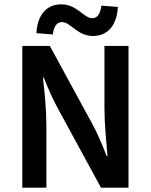

<svg xmlns="http://www.w3.org/2000/svg" viewBox="-20 -866 696 886"><path d="M194 0V-286C194 -360 186 -440 178 -508H182C202 -456 226 -404 250 -360L446 0H573V-654H462V-368C462 -296 470 -216 476 -146H472C452 -198 430 -250 406 -294L210 -654H83V0ZM148 -713 224 -707C228 -747 244 -764 266 -764C306 -764 336 -700 409 -700C474 -700 519 -745 524 -834L448 -840C443 -800 428 -782 406 -782C366 -782 336 -846 263 -846C198 -846 153 -802 148 -713Z"/></svg>

Font: DAIFUKU Sans Semibold
Style: Regular
Weight: 600
Designer: Original font ‘Source Sans 3’ : Paul D. Hunt
Foundry: Daifuku
Version: Version 1.000